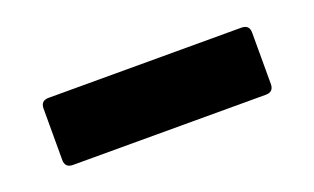

<svg xmlns="http://www.w3.org/2000/svg" viewBox="-32 -427 524 320"><g transform="rotate(-20 230.0 -266.5)"><path d="M59 -207Q45 -207 45 -221V-312Q45 -326 59 -326H401Q415 -326 415 -312V-221Q415 -207 401 -207Z"/></g></svg>

Font: Sofia Sans Semi Condensed Black
Style: Regular
Weight: 900
Designer: Botio Nikoltchev, Ani Petrova
Foundry: lettersoup
Version: Version 4.100; ttfautohint (v1.8.4.7-5d5b)